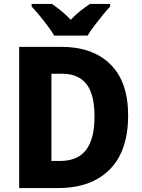

<svg xmlns="http://www.w3.org/2000/svg" viewBox="-20 -951 718 971"><path d="M628 -368Q628 -187 534.5 -93.5Q441 0 274 0H77V-714H291Q449 -714 538.5 -625.5Q628 -537 628 -368ZM458 -362Q458 -474 417 -526Q376 -578 296 -578H240V-137H283Q373 -137 415.5 -193Q458 -249 458 -362ZM254 -771Q242 -792 221.5 -819.5Q201 -847 179 -873.5Q157 -900 140 -918V-931H243Q265 -916 289.5 -896Q314 -876 338 -851Q362 -877 387 -896.5Q412 -916 435 -931H537V-918Q520 -900 498.5 -873.5Q477 -847 456.5 -820Q436 -793 423 -771Z"/></svg>

Font: Noto Sans Sinhala SemiCondensed ExtraBold
Style: Regular
Weight: 800
Width: 4
Designer: Jelle Bosma - Monotype Design Team
Foundry: Monotype Imaging Inc.
Version: Version 2.006; ttfautohint (v1.8.4.7-5d5b)